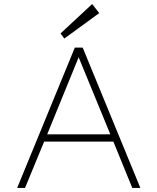

<svg xmlns="http://www.w3.org/2000/svg" viewBox="-20 -932 780 952"><path d="M351 -696H390L676 0H636L542 -230H199L104 0H65ZM214 -266H527L370 -648ZM437 -912 472 -867 299 -741 280 -766Z"/></svg>

Font: Major Mono Display
Style: Regular
Weight: 400
Designer: Emre Parlak
Foundry: Emre Parlak
Version: Version 2.000; ttfautohint (v1.8) -l 8 -r 50 -G 200 -x 14 -D